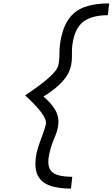

<svg xmlns="http://www.w3.org/2000/svg" viewBox="-20 -965 662 1130"><path d="M397.5 145Q317 145 266.2 124.5Q215.5 104 197.8 57.2Q180 10.5 196 -66.5Q202 -93.5 212.8 -123.2Q223.5 -153 234.2 -182Q245 -211 250 -235Q255 -259 225.2 -300.5Q195.5 -342 128 -403.5Q216.5 -462.5 267 -507.2Q317.5 -552 323 -581Q330.5 -613.5 330 -653.8Q329.5 -694 340 -744.5Q356.5 -819.5 392 -863.2Q427.5 -907 484.8 -926Q542 -945 622.5 -945L614.5 -875.5Q530 -875.5 479.2 -843.5Q428.5 -811.5 410.5 -728.5Q404 -697 403.5 -673Q403 -649 403.2 -626.8Q403.5 -604.5 398 -579Q387 -527.5 346.5 -484Q306 -440.5 236 -396.5Q285.5 -355 308.5 -311.8Q331.5 -268.5 320 -213Q316 -191 306.8 -169Q297.5 -147 287.5 -120.5Q277.5 -94 269.5 -57.5Q259 -6 270.2 23Q281.5 52 315.8 63.8Q350 75.5 405.5 75.5Z"/></svg>

Font: Victor Mono Thin
Style: Italic
Weight: 100
Italic angle: -12°
Monospace: yes
Designer: Rune Bjørnerås
Version: Version 1.561;gftools[0.9.30]